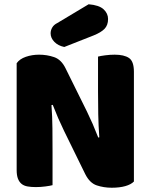

<svg xmlns="http://www.w3.org/2000/svg" viewBox="-20 -871 705 899"><path d="M607 -21Q593 -7 566.5 0.5Q540 8 503 8Q466 8 433 -3Q400 -14 379 -56L280 -258Q265 -289 253 -316.5Q241 -344 227 -380L221 -379Q225 -325 225.5 -269Q226 -213 226 -159V-4Q215 -1 192.5 2Q170 5 148 5Q126 5 109 2Q92 -1 81 -10Q70 -19 64 -34.5Q58 -50 58 -75V-575Q72 -595 101 -605Q130 -615 163 -615Q200 -615 233.5 -603.5Q267 -592 287 -551L387 -349Q402 -318 414 -290.5Q426 -263 440 -227L445 -228Q441 -282 440 -336Q439 -390 439 -444V-606Q450 -609 472.5 -612Q495 -615 517 -615Q561 -615 584 -599.5Q607 -584 607 -535ZM395 -851Q444 -847 465 -827.5Q486 -808 486 -782Q486 -753 469.5 -736Q453 -719 418 -705L281 -651Q252 -657 234.5 -675Q217 -693 217 -715Q217 -729 224.5 -742Q232 -755 248 -763Z"/></svg>

Font: Baloo
Style: Regular
Weight: 400
Designer: Sarang Kulkarni and Ek Type
Foundry: Ek Type
Version: Version 1.443;PS 1.000;hotconv 16.6.51;makeotf.lib2.5.65220;